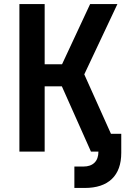

<svg xmlns="http://www.w3.org/2000/svg" viewBox="-20 -750 640 950"><path d="M76 0V-730H201V-432H287L426 -730H561L397 -382L529 -88H580V6Q580 91 533.5 135.5Q487 180 399 180H348V74H393Q428 74 447.5 55Q467 36 467 0H430L286 -323H201V0Z"/></svg>

Font: JetBrains Mono NL
Style: Bold
Weight: 700
Monospace: yes
Designer: Philipp Nurullin, Konstantin Bulenkov
Foundry: JetBrains
Version: Version 2.305; ttfautohint (v1.8.4.7-5d5b)